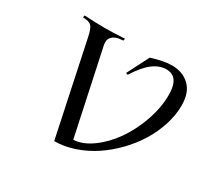

<svg xmlns="http://www.w3.org/2000/svg" viewBox="-152 -935 1192 1137"><g transform="rotate(30 444.0 -366.5)"><path d="M582 -708.5Q665 -734.9 720.7 -734.9Q794.4 -734.9 841.1 -689.9Q887.7 -645 887.7 -557.1Q887.7 -492.2 866 -423.6Q844.2 -355 806.4 -293.7Q768.6 -232.4 715.6 -177.7Q662.6 -123 602.8 -83.5Q543 -43.9 474.6 -20.8Q406.2 2.4 339.4 2.4L205.1 -632.3Q195.8 -676.8 183.6 -694.8Q171.4 -712.9 141.1 -715.8L120.6 -717.8L123.5 -732.4Q204.6 -727.5 260.3 -727.5Q316.9 -727.5 399.4 -732.4L396.5 -717.8L375 -715.8Q346.2 -712.9 327.1 -697.5Q308.1 -682.1 308.1 -655.8Q308.1 -644.5 311 -632.3L433.1 -61Q494.6 -63.5 559.8 -110.8Q625 -158.2 675.3 -230Q725.6 -301.8 758.1 -394.3Q790.5 -486.8 790.5 -573.7Q790.5 -698.2 703.1 -698.2Q657.2 -698.2 612.8 -665.3Q568.4 -632.3 519.5 -555.2L506.3 -560.1Q581.1 -707 582 -708.5Z"/></g></svg>

Font: Flanker
Style: Italic
Weight: 400
Italic angle: -12°
Designer: Flanker
Version: Version 2.027